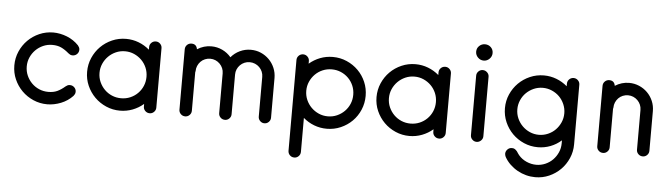

<svg xmlns="http://www.w3.org/2000/svg" viewBox="-53 -909 4780 1372"><g transform="rotate(5 2337.0 -222.5)"><path d="M447 -349Q437 -349 430 -352.5Q423 -356 417 -361Q388 -386 361 -398.5Q334 -411 297 -411Q262 -411 231.5 -397.5Q201 -384 178 -361Q155 -338 141.5 -307.5Q128 -277 128 -242Q128 -207 141.5 -176.5Q155 -146 178 -123Q201 -100 231.5 -87Q262 -74 297 -74Q334 -74 361 -86.5Q388 -99 417 -124Q423 -129 430 -132.5Q437 -136 447 -136Q466 -136 479 -123Q492 -110 492 -92Q492 -82 488 -74.5Q484 -67 479 -61Q462 -43 440.5 -28.5Q419 -14 395 -4.5Q371 5 346 10Q321 15 297 15Q244 15 197 -5.5Q150 -26 115 -61Q80 -96 59.5 -142.5Q39 -189 39 -242Q39 -295 59.5 -342Q80 -389 115 -424Q150 -459 197 -479.5Q244 -500 297 -500Q321 -500 346 -495Q371 -490 395 -480.5Q419 -471 440.5 -456.5Q462 -442 479 -424Q484 -418 488 -410.5Q492 -403 492 -393Q492 -375 479 -362Q466 -349 447 -349Z M1032 15Q1013 15 1000 2Q987 -11 987 -29V-48Q952 -18 909 -1.5Q866 15 819 15Q766 15 719 -5.5Q672 -26 637 -61Q602 -96 581.5 -142.5Q561 -189 561 -242Q561 -295 581.5 -342Q602 -389 637 -424Q672 -459 719 -479.5Q766 -500 819 -500Q866 -500 909 -483.5Q952 -467 987 -437V-456Q987 -474 1000 -487Q1013 -500 1032 -500Q1050 -500 1063 -487Q1076 -474 1076 -456V-29Q1076 -11 1063 2Q1050 15 1032 15ZM819 -411Q784 -411 753.5 -397.5Q723 -384 700 -361Q677 -338 663.5 -307.5Q650 -277 650 -242Q650 -207 663.5 -176.5Q677 -146 700 -123Q723 -100 753.5 -87Q784 -74 819 -74Q854 -74 884.5 -87Q915 -100 938 -123Q961 -146 974 -176.5Q987 -207 987 -242Q987 -277 974 -307.5Q961 -338 938 -361Q915 -384 884.5 -397.5Q854 -411 819 -411Z M1329 -470Q1376 -500 1430 -500Q1472 -500 1509 -482.5Q1546 -465 1572 -434Q1598 -465 1635 -482.5Q1672 -500 1713 -500Q1752 -500 1785.5 -485.5Q1819 -471 1844.5 -445.5Q1870 -420 1884.5 -386Q1899 -352 1899 -314V-29Q1899 -11 1886 2Q1873 15 1855 15Q1837 15 1824 2Q1811 -11 1811 -29V-314Q1811 -334 1803.5 -351.5Q1796 -369 1782.5 -382.5Q1769 -396 1751 -403.5Q1733 -411 1713 -411Q1693 -411 1675.5 -403.5Q1658 -396 1644.5 -382.5Q1631 -369 1623.5 -351.5Q1616 -334 1616 -314V-29Q1616 -11 1603 2Q1590 15 1572 15Q1553 15 1540 2Q1527 -11 1527 -29V-314Q1527 -334 1519.5 -351.5Q1512 -369 1498.5 -382.5Q1485 -396 1467.5 -403.5Q1450 -411 1430 -411Q1410 -411 1392 -403.5Q1374 -396 1361 -382.5Q1348 -369 1340.5 -351.5Q1333 -334 1333 -314Q1333 -311 1331 -305V-29Q1331 -11 1318 2Q1305 15 1287 15Q1268 15 1255 2Q1242 -11 1242 -29V-462Q1242 -481 1255 -494Q1268 -507 1287 -507Q1323 -507 1329 -470Z M2302 15Q2254 15 2211 -1.5Q2168 -18 2133 -48V195Q2133 214 2120 227Q2107 240 2089 240Q2070 240 2057 227Q2044 214 2044 195V-456Q2044 -474 2057 -487Q2070 -500 2089 -500Q2107 -500 2120 -487Q2133 -474 2133 -456V-437Q2168 -467 2211 -483.5Q2254 -500 2302 -500Q2355 -500 2402 -479.5Q2449 -459 2484 -424Q2519 -389 2539 -342.5Q2559 -296 2559 -243Q2559 -190 2539 -143Q2519 -96 2484 -61Q2449 -26 2402 -5.5Q2355 15 2302 15ZM2302 -411Q2267 -411 2236.5 -398Q2206 -385 2183 -362Q2160 -339 2146.5 -308.5Q2133 -278 2133 -243Q2133 -208 2146.5 -177.5Q2160 -147 2183 -124Q2206 -101 2236.5 -87.5Q2267 -74 2302 -74Q2337 -74 2367.5 -87.5Q2398 -101 2421 -124Q2444 -147 2457 -177.5Q2470 -208 2470 -243Q2470 -278 2457 -308.5Q2444 -339 2421 -362Q2398 -385 2367.5 -398Q2337 -411 2302 -411Z M3108 15Q3089 15 3076 2Q3063 -11 3063 -29V-48Q3028 -18 2985 -1.5Q2942 15 2895 15Q2842 15 2795 -5.5Q2748 -26 2713 -61Q2678 -96 2657.5 -142.5Q2637 -189 2637 -242Q2637 -295 2657.5 -342Q2678 -389 2713 -424Q2748 -459 2795 -479.5Q2842 -500 2895 -500Q2942 -500 2985 -483.5Q3028 -467 3063 -437V-456Q3063 -474 3076 -487Q3089 -500 3108 -500Q3126 -500 3139 -487Q3152 -474 3152 -456V-29Q3152 -11 3139 2Q3126 15 3108 15ZM2895 -411Q2860 -411 2829.5 -397.5Q2799 -384 2776 -361Q2753 -338 2739.5 -307.5Q2726 -277 2726 -242Q2726 -207 2739.5 -176.5Q2753 -146 2776 -123Q2799 -100 2829.5 -87Q2860 -74 2895 -74Q2930 -74 2960.5 -87Q2991 -100 3014 -123Q3037 -146 3050 -176.5Q3063 -207 3063 -242Q3063 -277 3050 -307.5Q3037 -338 3014 -361Q2991 -384 2960.5 -397.5Q2930 -411 2895 -411Z M3377 -568Q3353 -568 3335.5 -585.5Q3318 -603 3318 -627Q3318 -652 3335.5 -668.5Q3353 -685 3377 -685Q3402 -685 3419 -668.5Q3436 -652 3436 -627Q3436 -603 3418.5 -585.5Q3401 -568 3377 -568ZM3377 15Q3359 15 3346 2Q3333 -11 3333 -29V-456Q3333 -474 3346 -487Q3359 -500 3377 -500Q3395 -500 3408.5 -487Q3422 -474 3422 -456V-29Q3422 -11 3408.5 2Q3395 15 3377 15Z M3816 230Q3783 230 3750.5 221.5Q3718 213 3688.5 196.5Q3659 180 3634.5 156.5Q3610 133 3594 104Q3592 99 3590 93.5Q3588 88 3588 82Q3588 64 3601 50.5Q3614 37 3633 37Q3647 37 3655 43Q3663 49 3670 57Q3672 61 3675 64.5Q3678 68 3680 72L3689 84Q3712 111 3746 126Q3780 141 3816 141Q3850 141 3881 127.5Q3912 114 3934.5 91Q3957 68 3970.5 37.5Q3984 7 3984 -28V-49Q3949 -18 3906 -1.5Q3863 15 3816 15Q3763 15 3716 -5.5Q3669 -26 3634 -61Q3599 -96 3578.5 -143Q3558 -190 3558 -243Q3558 -296 3578.5 -342.5Q3599 -389 3634 -424Q3669 -459 3716 -479.5Q3763 -500 3816 -500Q3863 -500 3906 -483.5Q3949 -467 3984 -437V-456Q3984 -474 3997 -487Q4010 -500 4029 -500Q4047 -500 4060 -487Q4073 -474 4073 -456V-28Q4073 25 4052.5 72Q4032 119 3997 154Q3962 189 3915.5 209.5Q3869 230 3816 230ZM3816 -411Q3781 -411 3750.5 -397.5Q3720 -384 3697 -361.5Q3674 -339 3660.5 -308Q3647 -277 3647 -243Q3647 -208 3660.5 -177.5Q3674 -147 3697 -124Q3720 -101 3750.5 -87.5Q3781 -74 3816 -74Q3850 -74 3881 -87.5Q3912 -101 3934.5 -124Q3957 -147 3970.5 -177.5Q3984 -208 3984 -243Q3984 -277 3970.5 -308Q3957 -339 3934.5 -361.5Q3912 -384 3881 -397.5Q3850 -411 3816 -411Z M4326 -470Q4373 -500 4427 -500Q4465 -500 4499 -485.5Q4533 -471 4558.5 -445.5Q4584 -420 4598.5 -386Q4613 -352 4613 -314V-29Q4613 -11 4600 2Q4587 15 4569 15Q4550 15 4537 2Q4524 -11 4524 -29V-314Q4524 -334 4516.5 -351.5Q4509 -369 4495.5 -382.5Q4482 -396 4464.5 -403.5Q4447 -411 4427 -411Q4407 -411 4389 -403.5Q4371 -396 4358 -382.5Q4345 -369 4337.5 -351.5Q4330 -334 4330 -314Q4330 -311 4328 -305V-29Q4328 -11 4315 2Q4302 15 4284 15Q4265 15 4252 2Q4239 -11 4239 -29V-462Q4239 -481 4252 -494Q4265 -507 4284 -507Q4320 -507 4326 -470Z"/></g></svg>

Font: Hanken
Style: Book
Weight: 400
Designer: Alfredo Marco Pradil
Foundry: Hanken Design Co.
Version: Version 2.06 2014